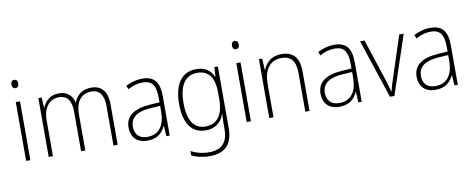

<svg xmlns="http://www.w3.org/2000/svg" viewBox="-76 -1092 4195 1700"><g transform="rotate(-10 2021.0 -242.0)"><path d="M103 -725C81 -725 73 -709 73 -688C73 -667 82 -651 103 -651C125 -651 134 -666 134 -688C134 -709 127 -725 103 -725ZM122 -529H84V0H122Z M764 -539C683 -539 633 -498 608 -435H605C590 -499 545 -539 473 -539C387 -539 346 -487 325 -437H322L317 -529H287V0H325V-319C325 -436 380 -505 469 -505C533 -505 578 -464 578 -356V0H616V-324C616 -445 672 -505 760 -505C823 -505 869 -462 869 -360V0H907V-363C907 -484 851 -539 764 -539Z M1222 -539C1169 -539 1118 -524 1073 -501L1086 -468C1134 -494 1177 -505 1220 -505C1300 -505 1337 -462 1337 -349V-306L1251 -300C1109 -291 1028 -238 1028 -133C1028 -49 1077 10 1174 10C1266 10 1311 -37 1337 -94H1339L1345 0H1375V-355C1375 -484 1326 -539 1222 -539ZM1254 -269 1337 -274V-219C1336 -101 1286 -23 1179 -23C1108 -23 1067 -63 1067 -133C1067 -220 1134 -262 1254 -269Z M1708 -539C1573 -539 1505 -434 1505 -260C1505 -81 1577 10 1698 10C1782 10 1839 -33 1863 -106H1866C1863 -71 1863 -44 1863 -12V27C1863 142 1812 206 1693 206C1629 206 1576 190 1532 167V206C1575 227 1626 241 1693 241C1841 241 1901 160 1901 24V-529H1870L1864 -444H1861C1836 -499 1791 -539 1708 -539ZM1710 -505C1824 -505 1863 -420 1863 -299V-239C1863 -130 1827 -24 1702 -24C1600 -24 1545 -104 1545 -260C1545 -412 1596 -505 1710 -505Z M2086 -725C2064 -725 2056 -709 2056 -688C2056 -667 2065 -651 2086 -651C2108 -651 2117 -666 2117 -688C2117 -709 2110 -725 2086 -725ZM2105 -529H2067V0H2105Z M2473 -539C2381 -539 2330 -485 2308 -426H2305L2300 -529H2270V0H2308V-300C2308 -438 2372 -505 2470 -505C2549 -505 2594 -458 2594 -351V0H2632V-356C2632 -482 2575 -539 2473 -539Z M2948 -539C2895 -539 2844 -524 2799 -501L2812 -468C2860 -494 2903 -505 2946 -505C3026 -505 3063 -462 3063 -349V-306L2977 -300C2835 -291 2754 -238 2754 -133C2754 -49 2803 10 2900 10C2992 10 3037 -37 3063 -94H3065L3071 0H3101V-355C3101 -484 3052 -539 2948 -539ZM2980 -269 3063 -274V-219C3062 -101 3012 -23 2905 -23C2834 -23 2793 -63 2793 -133C2793 -220 2860 -262 2980 -269Z M3355 0H3395L3572 -529H3532L3410 -157C3396 -115 3386 -80 3377 -45H3374C3365 -82 3355 -117 3341 -159L3220 -529H3180Z M3812 -539C3759 -539 3708 -524 3663 -501L3676 -468C3724 -494 3767 -505 3810 -505C3890 -505 3927 -462 3927 -349V-306L3841 -300C3699 -291 3618 -238 3618 -133C3618 -49 3667 10 3764 10C3856 10 3901 -37 3927 -94H3929L3935 0H3965V-355C3965 -484 3916 -539 3812 -539ZM3844 -269 3927 -274V-219C3926 -101 3876 -23 3769 -23C3698 -23 3657 -63 3657 -133C3657 -220 3724 -262 3844 -269Z"/></g></svg>

Font: Noto Sans Myanmar SemiCondensed ExtraLight
Style: Regular
Weight: 200
Width: 4
Designer: Monotype Design Team
Foundry: Monotype Imaging Inc.
Version: Version 2.107